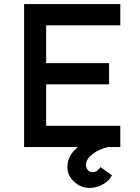

<svg xmlns="http://www.w3.org/2000/svg" viewBox="-20 -720 684 940"><path d="M98 0V-700H569V-596H206V-411H514V-307H206V-104H569V0H509Q464 10 432.5 35Q401 60 401 87Q401 103 410.5 113Q420 123 435 123Q455 123 472 98L528 138Q517 163 485.5 181.5Q454 200 419 200Q375 200 342.5 169.5Q310 139 310 97Q310 42 361 0Z"/></svg>

Font: Easer Grotesk
Style: Regular
Weight: 400
Designer: Boardeaser, Bonnie Shaver-Troup, Thomas Jockin
Foundry: Lexend
Version: Version 1.008;Glyphs 3.1.2 (3151)